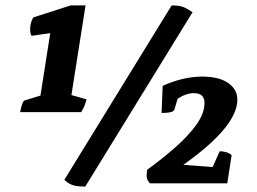

<svg xmlns="http://www.w3.org/2000/svg" viewBox="-20 -675 947 707"><path d="M54 -262Q62 -302 70 -305L129 -323L165 -553L96 -543Q91 -552 91 -567Q91 -579 94 -590.5Q97 -602 103 -611L240 -655H295L243 -325L299 -309Q296 -298 292 -287.5Q288 -277 279 -262ZM294 12Q260 12 244.5 5.5Q229 -1 217 -13L612 -655Q643 -655 658 -648Q673 -641 689 -630ZM532 0Q522 -12 520.5 -21Q519 -30 522 -50Q576 -89 624 -131Q672 -173 702.5 -215Q733 -257 733 -296Q733 -332 694 -332Q680 -332 665 -327Q650 -322 634 -311L622 -271Q618 -259 575 -259L579 -359Q655 -393 725 -393Q786 -393 820 -369.5Q854 -346 854 -308Q854 -209 655 -68L763 -60L789 -118Q800 -118 811.5 -115Q823 -112 833 -104L817 0Z"/></svg>

Font: Petrona
Style: Bold Italic
Weight: 700
Italic angle: -9°
Designer: Ringo R. Seeber
Foundry: Ringo R. Seeber
Version: Version 2.001; ttfautohint (v1.8.3)